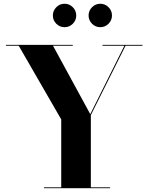

<svg xmlns="http://www.w3.org/2000/svg" viewBox="-20 -985 776 1005"><path d="M443.7 -903.9Q443.7 -929.1 461.7 -947.2Q479.7 -965.4 504.9 -965.4Q530.1 -965.4 548.1 -947.2Q566.1 -929.1 566.1 -903.9Q566.1 -878.7 548.1 -860.7Q530.1 -842.7 504.9 -842.7Q479.7 -842.7 461.7 -860.7Q443.7 -878.7 443.7 -903.9ZM256.7 -903.9Q256.7 -929.1 274.7 -947.2Q292.7 -965.4 317.9 -965.4Q343.1 -965.4 361.1 -947.2Q379.1 -929.1 379.1 -903.9Q379.1 -878.7 361.1 -860.7Q343.1 -842.7 317.9 -842.7Q292.7 -842.7 274.7 -860.7Q256.7 -878.7 256.7 -903.9ZM210.5 -4.5H300.5V-360L78 -745.5H11V-750H361V-745.5H257.5L452.5 -387.5L631 -745.5H516.5V-750H726V-745.5H637L455.5 -382.5V-4.5H556V0H210.5Z"/></svg>

Font: Bodoni* 36pt
Style: Bold
Weight: 700
Version: Version 2.3